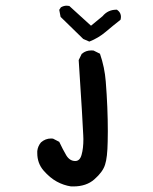

<svg xmlns="http://www.w3.org/2000/svg" viewBox="-20 -525 540 679"><path d="M111.8 16.1Q111.8 11.2 111.8 9.3Q113.8 -8.3 125 -21.5Q140.6 -35.2 160.6 -35.2Q163.6 -35.2 167.5 -34.7L189.5 -23.4Q202.1 3.4 214.4 24.4Q226.6 44.4 246.1 44.4Q254.4 44.4 260 38.8Q265.6 33.2 268.6 22Q274.9 0 274.9 -33.2Q274.9 -39.6 274.4 -46.9Q272.9 -89.4 258.3 -312.5L269 -334.5L270 -335Q283.2 -346.7 303.2 -346.7Q306.6 -346.7 311 -346.2L333.5 -335Q350.1 -287.1 354 -236.8Q361.3 -145 361.3 -60.5Q361.3 -42.5 360.8 -23.9Q359.9 32.2 351.6 57.1Q343.8 83 313.5 109.4Q285.2 134.3 239.3 134.3Q232.9 134.3 231.4 134.3Q205.1 130.4 180.9 117.2Q156.7 104 134.3 78.4Q111.8 52.7 111.8 16.1ZM215.8 -504.9Q219.7 -504.9 225.1 -503.9L301.8 -434.1L342.8 -467.8Q361.8 -490.7 391.6 -490.7H393.6Q397 -487.8 399.4 -485.8Q407.7 -477.5 407.7 -465.3Q407.7 -461.4 406.2 -455.1Q379.4 -434.1 353.8 -412.4Q328.1 -390.6 295.9 -377.9L274.4 -387.2L194.3 -465.3L189.5 -490.2L195.3 -499Q205.1 -504.9 215.8 -504.9Z"/></svg>

Font: Bakudai
Style: Medium
Weight: 500
Version: Version 1.48